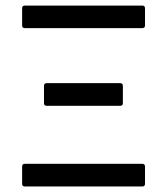

<svg xmlns="http://www.w3.org/2000/svg" viewBox="-20 -675 605 695"><path d="M69.8 -573.2Q60.1 -573.2 60.1 -583V-645Q60.1 -654.8 69.8 -654.8H495.1Q504.9 -654.8 504.9 -645V-583Q504.9 -573.2 495.1 -573.2ZM148.9 -292Q139.2 -292 139.2 -301.8V-363.8Q139.2 -374 148.9 -374H415Q424.8 -374 424.8 -363.8V-301.8Q424.8 -292 415 -292ZM69.8 0Q60.1 0 60.1 -9.8V-71.8Q60.1 -82 69.8 -82H495.1Q504.9 -82 504.9 -71.8V-9.8Q504.9 0 495.1 0Z"/></svg>

Font: Sofia Sans
Style: Regular
Weight: 400
Designer: Botio Nikoltchev, Ani Petrova
Foundry: lettersoup
Version: Version 4.100